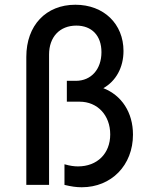

<svg xmlns="http://www.w3.org/2000/svg" viewBox="-20 -780 640 810"><path d="M91 0H187V-550C187 -624 232 -672 302 -672C367 -672 408 -630 408 -560C408 -488 365 -439 300 -439H262V-351H316C391 -351 445 -294 445 -213C445 -132 390 -78 309 -78C294 -78 276 -80 252 -87V0C281 7 302 10 325 10C450 10 541 -83 541 -212C541 -306 493 -378 416 -408C469 -438 501 -495 501 -565C501 -679 418 -760 298 -760C174 -760 91 -673 91 -540Z"/></svg>

Font: CommitMono
Style: 500Regular
Weight: 500
Monospace: yes
Designer: Eigil Nikolajsen
Foundry: Eigil Nikolajsen
Version: Version 1.143